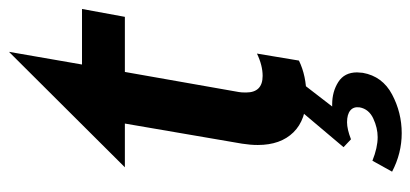

<svg xmlns="http://www.w3.org/2000/svg" viewBox="-270 -440 938 439"><g transform="rotate(-90 199.5 -220.0)"><path d="M88 -100Q88 -48 117 -18.5Q146 11 201 11Q246 11 281 -6L297 -102Q270 -89 246 -89Q208 -89 208 -127Q208 -138 209 -143L255 -404H381L399 -502H272L301 -669L37 -404H137L91 -136Q88 -117 88 -100ZM230 0H164L83 96L101 113Q124 104 140 104Q158 104 167 111.5Q176 119 174 133Q170 154 148.5 164Q127 174 106 174Q82 174 52 162L27 207Q69 229 115 229Q162 229 203.5 207Q245 185 253 140L254 127Q254 98 232 84Q210 70 181 70H176Z"/></g></svg>

Font: Geom Medium
Style: Italic
Weight: 500
Italic angle: -10°
Version: Version 1.102